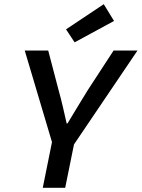

<svg xmlns="http://www.w3.org/2000/svg" viewBox="-20 -896 676 916"><path d="M184 0 228 -218 98 -655H210L259 -468Q270 -429 280 -386Q290 -343 298 -307H302Q316 -330 332.5 -357.5Q349 -385 366.5 -413.5Q384 -442 400 -468L522 -655H636L333 -207L291 0ZM336 -694 295 -756 475 -876 524 -796Z"/></svg>

Font: Source Code Pro ExtraLight SemiBold
Style: Italic
Weight: 600
Italic angle: -11°
Monospace: yes
Version: Version 1.016;hotconv 1.0.116;makeotfexe 2.5.65601